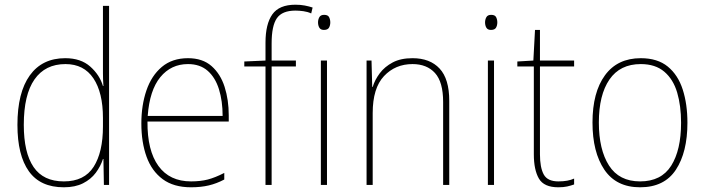

<svg xmlns="http://www.w3.org/2000/svg" viewBox="-20 -878 2993 815"><path d="M251 -83Q151 -83 102.5 -151Q54 -219 54 -348Q54 -485 106.5 -558Q159 -631 257 -631Q323 -631 363 -595.5Q403 -560 417 -513H419Q417 -541 417 -567Q417 -593 417 -619V-853H443V-93H421L419 -203H417Q407 -172 386.5 -144.5Q366 -117 332.5 -100Q299 -83 251 -83ZM251 -108Q338 -108 377.5 -170Q417 -232 417 -341V-377Q417 -485 376.5 -545.5Q336 -606 258 -606Q172 -606 126.5 -541Q81 -476 81 -348Q81 -230 122.5 -169Q164 -108 251 -108Z M778 -631Q840 -631 878 -597.5Q916 -564 933.5 -509Q951 -454 951 -388V-362H606Q605 -239 652.5 -173.5Q700 -108 791 -108Q831 -108 862 -116Q893 -124 932 -144V-116Q900 -99 866.5 -91Q833 -83 791 -83Q717 -83 670.5 -117.5Q624 -152 602 -213Q580 -274 580 -354Q580 -431 601.5 -494Q623 -557 667 -594Q711 -631 778 -631ZM778 -606Q706 -606 660.5 -550.5Q615 -495 607 -386H925Q925 -449 909.5 -499Q894 -549 861.5 -577.5Q829 -606 778 -606Z M1236 -596H1133V-93H1107V-596H1017V-617L1107 -621V-697Q1107 -776 1136 -817Q1165 -858 1234 -858Q1256 -858 1274 -854.5Q1292 -851 1307 -846L1301 -821Q1286 -828 1268 -830.5Q1250 -833 1234 -833Q1178 -833 1155.5 -801Q1133 -769 1133 -694V-621H1236Z M1356 -815Q1372 -815 1377 -805Q1382 -795 1382 -783Q1382 -770 1376.5 -760.5Q1371 -751 1355 -751Q1341 -751 1335.5 -760.5Q1330 -770 1330 -783Q1330 -795 1335.5 -805Q1341 -815 1356 -815ZM1368 -621V-93H1342V-621Z M1731 -631Q1805 -631 1846 -587Q1887 -543 1887 -450V-93H1861V-445Q1861 -530 1826.5 -568Q1792 -606 1731 -606Q1658 -606 1610 -555Q1562 -504 1562 -398V-93H1536V-621H1557L1560 -509H1562Q1571 -539 1592 -567Q1613 -595 1647 -613Q1681 -631 1731 -631Z M2065 -815Q2081 -815 2086 -805Q2091 -795 2091 -783Q2091 -770 2085.5 -760.5Q2080 -751 2064 -751Q2050 -751 2044.5 -760.5Q2039 -770 2039 -783Q2039 -795 2044.5 -805Q2050 -815 2065 -815ZM2077 -621V-93H2051V-621Z M2350 -108Q2371 -108 2387.5 -111Q2404 -114 2417 -120V-95Q2403 -90 2387.5 -86.5Q2372 -83 2350 -83Q2289 -83 2267.5 -120Q2246 -157 2246 -223V-596H2176V-617L2244 -621L2251 -751H2272V-621H2417V-596H2272V-223Q2272 -167 2288 -137.5Q2304 -108 2350 -108Z M2898 -357Q2898 -232 2849 -157.5Q2800 -83 2697 -83Q2596 -83 2545.5 -157.5Q2495 -232 2495 -358Q2495 -486 2548 -558.5Q2601 -631 2700 -631Q2771 -631 2814.5 -595.5Q2858 -560 2878 -498Q2898 -436 2898 -357ZM2522 -358Q2522 -243 2565 -175.5Q2608 -108 2697 -108Q2787 -108 2829 -174.5Q2871 -241 2871 -357Q2871 -429 2854.5 -485Q2838 -541 2800 -573.5Q2762 -606 2700 -606Q2612 -606 2567 -540.5Q2522 -475 2522 -358Z"/></svg>

Font: Noto Sans Telugu UI SemiCondensed Thin
Style: Regular
Weight: 100
Width: 4
Designer: Jelle Bosma - Monotype Design Team
Foundry: Monotype Imaging Inc.
Version: Version 2.005; ttfautohint (v1.8.4.7-5d5b)